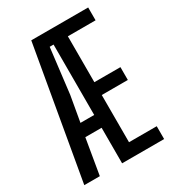

<svg xmlns="http://www.w3.org/2000/svg" viewBox="-192 -906 912 1011"><g transform="rotate(-30 264.0 -400.0)"><path d="M19 0 158.5 -800H504.5V-722H336V-443H494.5V-365H336V-78H504.5V0H249V-216H150L113.5 0ZM165.5 -294H249V-722H225.5L192.5 -448Z"/></g></svg>

Font: Big Shoulders Display Thin SemiBold
Style: Regular
Weight: 600
Version: Version 2.002